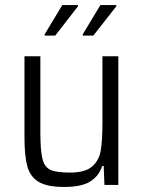

<svg xmlns="http://www.w3.org/2000/svg" viewBox="-20 -733 568 761"><path d="M77 -189V-510H140V-209Q140 -135 148.5 -102.5Q157 -70 180.5 -59.5Q204 -49 257 -49Q317 -49 344.5 -72.5Q372 -96 379 -135Q386 -174 386 -246V-510H449V0H394L391 -75H385Q372 -35 337.5 -13.5Q303 8 234 8Q167 8 133.5 -12Q100 -32 88.5 -73Q77 -114 77 -189ZM157 -592V-597L227 -713H289V-708L199 -592ZM308 -592V-597L378 -713H441V-708L350 -592Z"/></svg>

Font: Saira Semi Condensed Light
Style: Regular
Weight: 300
Width: 4
Designer: Hector Gatti with collaboration of the Omnibus-Type team
Foundry: Omnibus-Type
Version: Version 1.001; ttfautohint (v1.8)